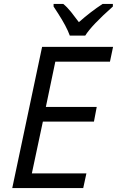

<svg xmlns="http://www.w3.org/2000/svg" viewBox="-20 -951 592 971"><path d="M400.9 0H42L192.9 -713.9H551.8L536.1 -639.2H259.8L211.9 -410.2H469.2L455.1 -335.9H196.8L141.1 -74.2H417ZM251 -931.2H299.8Q319.3 -915.5 338.9 -891.1Q358.4 -866.7 378.9 -838.9Q439 -892.1 499 -931.2H550.8V-918Q442.9 -822.3 411.1 -771H333Q316.4 -817.4 272 -885.7L251 -918Z"/></svg>

Font: OpenSans-Italic
Style: Italic
Weight: 400
Italic angle: -12°
Foundry: Ascender Corporation
Version: Version 1.10